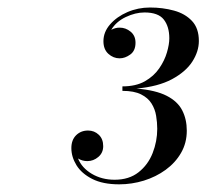

<svg xmlns="http://www.w3.org/2000/svg" viewBox="-20 -932 539 501"><path d="M467.4 -591.1Q467.4 -559 452.5 -533.2Q437.7 -507.4 412.3 -488.9Q387 -470.5 355.5 -460.7Q324 -451 291 -451Q248.4 -451 220.6 -465.1Q192.9 -479.2 179.5 -500.9Q166.2 -522.7 166.2 -545.5Q166.2 -566.8 178.6 -579.1Q191.1 -591.4 209.7 -591.4Q226.2 -591.4 237.7 -580.4Q249.3 -569.5 249.3 -550.6Q249.3 -533.2 236.5 -522.4Q223.8 -511.6 207.9 -511.6Q194.7 -511.6 183.6 -518.5Q193.5 -493.9 219.6 -478.4Q245.7 -463 279 -463Q316.8 -463 341.5 -482.5Q366.3 -502 378.3 -532.6Q390.3 -563.2 390.3 -595.9Q390.3 -612.4 387.4 -629.8Q384.6 -647.2 375.4 -661.9Q366.3 -676.6 348.1 -685.7Q330 -694.9 299.4 -694.9V-706.6Q334.5 -706.6 358 -719.9Q381.6 -733.3 395.5 -753.7Q409.5 -774.1 415.6 -795.2Q421.8 -816.4 421.8 -832Q421.8 -862.6 407.4 -881Q393 -899.5 357 -899.5Q333.3 -899.5 308.1 -887.5Q282.9 -875.5 270.3 -854.2Q280.8 -859.9 292.2 -859.9Q308.1 -859.9 320.8 -849.4Q333.6 -838.9 333.6 -820.6Q333.6 -799.6 319.9 -789.7Q306.3 -779.8 292.2 -779.8Q275.7 -779.8 262.8 -791.5Q249.9 -803.2 249.9 -824.5Q249.9 -848.5 267.3 -868.4Q284.7 -888.4 312.4 -900.4Q340.2 -912.4 371.4 -912.4Q404.7 -912.4 433.8 -904.4Q462.9 -896.5 480.9 -877.4Q498.9 -858.4 498.9 -825.1Q498.9 -797.8 481.8 -771.2Q464.7 -744.7 428.7 -725.3Q392.7 -706 336.3 -700.9Q386.4 -696.7 415 -682Q443.7 -667.3 455.5 -644Q467.4 -620.8 467.4 -591.1Z"/></svg>

Font: Bodoni* 11pt Medium
Style: Italic
Weight: 500
Italic angle: -13°
Version: Version 2.3